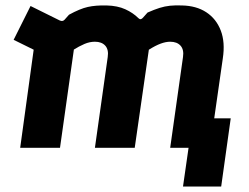

<svg xmlns="http://www.w3.org/2000/svg" viewBox="-20 -542 912 704"><path d="M651 142 682 -74 673 -108H826L791 142ZM54 0 113 -429 168 -328 30 -396 92 -520 199 -467Q210 -462 217 -470L233 -488Q273 -510 302 -516.5Q331 -523 371 -522Q411 -521 439.5 -508Q468 -495 488 -475Q496 -467 505 -478L521 -496Q546 -507 565 -513Q584 -519 603.5 -521Q623 -523 647 -522Q700 -521 736.5 -497Q773 -473 789.5 -430Q806 -387 797 -328L750 0H604L651 -333Q655 -360 642 -374.5Q629 -389 604 -389Q588 -389 569 -382Q550 -375 525.5 -359.5Q501 -344 466 -319L530 -389L474 0H328L375 -333Q379 -360 366 -374.5Q353 -389 328 -389Q309 -389 290 -381Q271 -373 247 -358Q223 -343 189 -322L261 -432L200 0Z"/></svg>

Font: Finlandica
Style: Italic
Weight: 400
Italic angle: -8°
Designer: Niklas Ekholm, Juho Hiilivirta, Jaakko Suomalainen
Foundry: Helsinki Type Studio
Version: Version 1.064